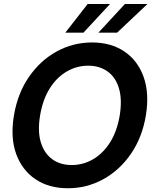

<svg xmlns="http://www.w3.org/2000/svg" viewBox="-20 -958 788 989"><path d="M329.6 11.7Q231.9 11.7 162.8 -34.7Q93.8 -81.1 63.2 -165.3Q32.7 -249.5 51.8 -363.3Q70.8 -477.5 129.2 -562Q187.5 -646.5 272 -692.9Q356.4 -739.3 454.1 -739.3Q551.3 -739.3 620.4 -692.9Q689.5 -646.5 719.7 -562Q750 -477.5 731.4 -363.3Q712.4 -249.5 654.1 -165Q595.7 -80.6 511.2 -34.4Q426.8 11.7 329.6 11.7ZM349.6 -107.9Q408.2 -107.9 459.5 -137.7Q510.7 -167.5 546.9 -224.6Q583 -281.7 596.7 -363.3Q609.9 -445.3 592.8 -502.7Q575.7 -560.1 534.2 -589.8Q492.7 -619.6 434.1 -619.6Q375.5 -619.6 324 -589.8Q272.5 -560.1 236.3 -502.7Q200.2 -445.3 186.5 -363.3Q172.9 -281.7 190.4 -224.6Q208 -167.5 249.3 -137.7Q290.5 -107.9 349.6 -107.9ZM486.8 -789.6 623.5 -937.5H739.7L583 -789.6ZM316.4 -789.6 431.6 -937.5H546.9L409.7 -789.6Z"/></svg>

Font: Inter Display Semi Bold
Style: Italic
Weight: 600
Italic angle: -9.39999°
Designer: Rasmus Andersson
Foundry: rsms
Version: Version 4.000;git-4fc901f